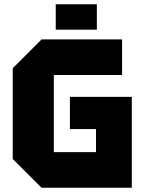

<svg xmlns="http://www.w3.org/2000/svg" viewBox="-20 -886 682 906"><path d="M40 -136V-564L176 -700H556V-532H234V-168H433V-277H310V-429H602V0H176ZM243 -746V-866H437V-746Z"/></svg>

Font: Tektur ExtraBold
Style: Regular
Weight: 800
Designer: Adam Jagosz
Foundry: Adam Jagosz
Version: Version 1.005;gftools[0.9.30]